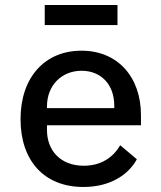

<svg xmlns="http://www.w3.org/2000/svg" viewBox="-20 -729 640 761"><path d="M310.7 12.1C415.5 12.1 488.3 -35.2 522.4 -97.7L456.3 -153.4C427.6 -103.3 378.6 -72.1 312.1 -72.1C221.2 -72.1 166.2 -131 166.2 -213.8V-232.6H538.7V-272.7C538.7 -423.7 446.7 -528.1 302.9 -528.1C158 -528.1 61.4 -422.9 61.4 -256.7C61.4 -93 154.1 12.1 310.7 12.1ZM157.3 -629.6H445.7V-709.2H157.3ZM166.2 -300.4V-307.5C166.2 -389.6 223.4 -448.5 303.3 -448.5C381.4 -448.5 432.9 -393.1 432.9 -310.4V-300.4Z"/></svg>

Font: Margiela Mono Medium
Style: Regular
Weight: 500
Designer: Mike Abbink, Paul van der Laan, Pieter van Rosmalen
Foundry: Bold Monday
Version: Version 2.003 2021